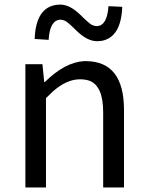

<svg xmlns="http://www.w3.org/2000/svg" viewBox="-20 -826 650 846"><path d="M91.8 0V-543H167L174.8 -464.8H177.7Q266.6 -551.8 349.6 -556.6Q355.5 -556.6 360.4 -556.6Q525.4 -554.7 526.4 -343.8V0H434.6V-332Q434.6 -448.2 373 -470.7Q354.5 -476.6 332 -476.6Q273.4 -476.6 212.9 -422.9Q199.2 -410.2 182.6 -393.6V0ZM407.2 -644.5Q364.3 -644.5 316.4 -691.4Q280.3 -727.5 266.6 -734.4Q255.9 -739.3 246.1 -739.3Q199.2 -737.3 194.3 -650.4L132.8 -654.3Q137.7 -792 228.5 -804.7Q237.3 -805.7 246.1 -805.7Q288.1 -805.7 335 -759.8Q372.1 -722.7 385.7 -715.8Q397.5 -710.9 407.2 -710.9Q452.1 -712.9 458 -798.8L518.6 -795.9Q513.7 -664.1 430.7 -646.5Q418.9 -644.5 407.2 -644.5Z"/></svg>

Font: Taipei Sans TC Beta
Style: Regular
Weight: 400
Designer: JT Foundry
Foundry: JT Foundry
Version: Version 1.000